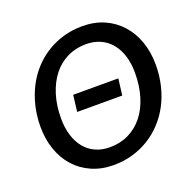

<svg xmlns="http://www.w3.org/2000/svg" viewBox="-129 -860 1008 999"><g transform="rotate(-20 375.0 -360.0)"><path d="M261.5 -408.5H511.5L500 -317.5H250.5ZM719 -409.5Q719 -349.5 706 -295Q693 -240.5 668.8 -194.2Q644.5 -148 610 -110.8Q575.5 -73.5 533 -47.2Q490.5 -21 441 -6.8Q391.5 7.5 336.5 7.5Q269 7.5 214.8 -16.5Q160.5 -40.5 122.8 -82.8Q85 -125 64.8 -183Q44.5 -241 44.5 -309.5Q44.5 -370 57.8 -424.5Q71 -479 95 -525.5Q119 -572 153.5 -609.5Q188 -647 230.5 -673.2Q273 -699.5 322.5 -713.8Q372 -728 427 -728Q494.5 -728 548.5 -704Q602.5 -680 640.5 -637.2Q678.5 -594.5 698.8 -536.2Q719 -478 719 -409.5ZM603 -407Q603 -458.5 590 -500.2Q577 -542 552.5 -571.8Q528 -601.5 492.8 -617.5Q457.5 -633.5 413.5 -633.5Q357 -633.5 310.2 -610.8Q263.5 -588 230.2 -546Q197 -504 178.5 -444.8Q160 -385.5 160 -313Q160 -261.5 173 -219.8Q186 -178 210.2 -148.2Q234.5 -118.5 269.5 -102.5Q304.5 -86.5 349 -86.5Q406 -86.5 452.8 -109.2Q499.5 -132 533 -173.8Q566.5 -215.5 584.8 -274.8Q603 -334 603 -407Z"/></g></svg>

Font: Lato SemiBold
Style: Italic
Weight: 600
Italic angle: -7°
Designer: Lukasz Dziedzic with Adam Twardoch and Botio Nikoltchev
Foundry: tyPoland Lukasz Dziedzic
Version: Version 2.015; 2015-08-06; http://www.latofonts.com/